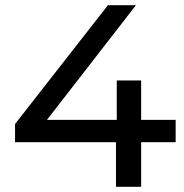

<svg xmlns="http://www.w3.org/2000/svg" viewBox="-20 -720 709 740"><path d="M657 -172H524V0H427V-172H38V-242L396 -700H504L161 -258H430V-410H524V-258H657Z"/></svg>

Font: Idrija
Style: Regular
Weight: 500
Designer: Julieta Ulanovsky
Foundry: Julieta Ulanovsky
Version: Version 7.200